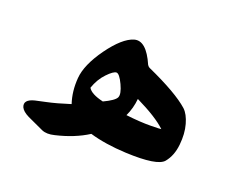

<svg xmlns="http://www.w3.org/2000/svg" viewBox="-72 -449 752 614"><g transform="rotate(20 304.0 -142.0)"><path d="M368.2 -155.3Q365.2 -122.6 351.6 -94.2Q400.9 -88.4 435.8 -88.9Q470.7 -89.4 471.7 -90.3Q440.4 -120.1 368.2 -155.3ZM265.6 -109.4Q301.8 -126.5 307.6 -138.9Q313.5 -151.4 299.6 -181.2Q285.6 -210.9 275.4 -211.4Q265.1 -211.4 244.6 -189.9Q224.1 -168.5 213.4 -137.2Q223.6 -119.1 265.6 -109.4ZM174.8 -67.4Q161.6 -106.9 165.3 -152.8Q168.9 -198.7 211.9 -258.8Q255.4 -318.8 292 -329.6Q330.6 -340.8 361.8 -269Q364.7 -264.2 369.1 -261.7Q473.6 -214.8 515.1 -177.7Q530.8 -163.1 539.3 -132.6Q547.9 -102.1 543.9 -63.7Q540 -25.4 519.5 -0.5Q499 24.4 390.6 19.5Q319.3 16.1 266.6 0.5Q220.7 29.8 157.7 44.4Q132.3 50.8 115.2 43.5L60.1 18.1Q39.1 7.8 33.2 -4.9Q23.4 -28.8 60.5 -38.1Q64 -39.1 96.4 -45.9Q128.9 -52.7 174.8 -67.4Z"/></g></svg>

Font: Amiri
Style: Bold Slanted
Weight: 700
Italic angle: 9°
Designer: Khaled Hosny
Version: Version 000.107